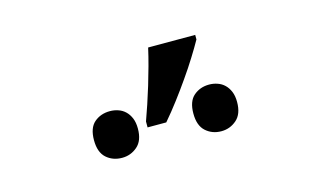

<svg xmlns="http://www.w3.org/2000/svg" viewBox="-41 -934 660 398"><g transform="rotate(-15 288.5 -734.5)"><path d="M249 -690.9Q254.4 -705.6 260.5 -723.9Q266.6 -742.2 272.5 -761.5Q278.3 -780.8 283.7 -800.5Q289.1 -820.3 293 -837.9H394V-828.1Q385.3 -812.5 373.5 -793.7Q361.8 -774.9 348.1 -755.4Q334.5 -735.8 319.6 -716.1Q304.7 -696.3 289.1 -678.2H249ZM134.8 -681.2Q134.8 -707.5 148.4 -719.2Q162.1 -731 182.1 -731Q191.4 -731 200 -728Q208.5 -725.1 214.8 -719Q221.2 -712.9 225.1 -703.6Q229 -694.3 229 -681.2Q229 -655.3 214.8 -643.1Q200.7 -630.9 182.1 -630.9Q162.1 -630.9 148.4 -643.1Q134.8 -655.3 134.8 -681.2ZM348.1 -681.2Q348.1 -707.5 361.8 -719.2Q375.5 -731 395 -731Q404.3 -731 412.8 -728Q421.4 -725.1 427.7 -719Q434.1 -712.9 438 -703.6Q441.9 -694.3 441.9 -681.2Q441.9 -655.3 427.7 -643.1Q413.6 -630.9 395 -630.9Q375.5 -630.9 361.8 -643.1Q348.1 -655.3 348.1 -681.2Z"/></g></svg>

Font: WenQuanYi Micro Hei
Style: Regular
Weight: 400
Foundry: Ascender Corporation
Version: Version 0.2.0-beta